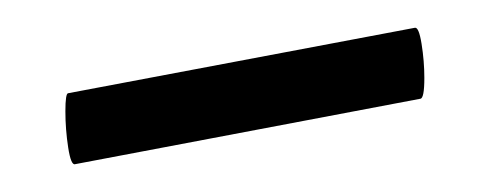

<svg xmlns="http://www.w3.org/2000/svg" viewBox="-20 -282 345 138"><path d="M27 -202Q27 -215 29 -215L278 -262Q281 -263 283 -250.5Q285 -238 285 -226Q285 -211 282 -211L34 -164Q31 -163 29 -176Q27 -189 27 -202Z"/></svg>

Font: Cormorant Garamond
Style: Bold Italic
Weight: 700
Italic angle: -10°
Designer: Christian Thalmann (Catharsis Fonts)
Foundry: Catharsis Fonts
Version: Version 4.000